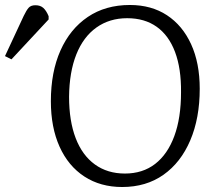

<svg xmlns="http://www.w3.org/2000/svg" viewBox="-142 -736 866 770"><path d="M62 -330Q62 -447 100.5 -533.5Q139 -620 210 -668Q281 -716 379 -716Q465 -716 527.5 -675Q590 -634 624.5 -558.5Q659 -483 659 -380Q659 -262 621 -173Q583 -84 513.5 -35Q444 14 348 14Q261 14 196.5 -28Q132 -70 97 -147.5Q62 -225 62 -330ZM135 -348Q135 -251 161.5 -182Q188 -113 238.5 -76.5Q289 -40 359 -40Q430 -40 480 -78.5Q530 -117 557 -190Q584 -263 584 -366Q585 -461 560 -527.5Q535 -594 486.5 -628.5Q438 -663 368 -663Q297 -663 244.5 -625.5Q192 -588 164 -517.5Q136 -447 135 -348ZM-96 -498 -122 -511 -47 -672Q-36 -695 -27 -705Q-18 -715 0 -715Q20 -715 32 -704Q44 -693 53 -671V-658Z"/></svg>

Font: Literata Light
Style: Italic
Weight: 300
Italic angle: -2°
Designer: Latin by Veronika Burian and Jose Scaglione. Greek by Irene Vlachou. Cyrillic by Vera Evstafieva
Foundry: TypeTogether
Version: Version 3.103;gftools[0.9.29]